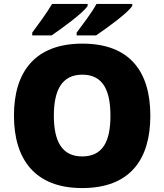

<svg xmlns="http://www.w3.org/2000/svg" viewBox="-20 -947 837 977"><path d="M653 -917V-927H471C447 -882 398 -819 370 -781V-767H469C521 -802 632 -882 653 -917ZM426 -917V-927H245C219 -882 172 -819 144 -781V-767H243C294 -802 405 -882 426 -917ZM745 -358C745 -580 643 -725 399 -725C158 -725 51 -581 51 -359C51 -136 158 10 398 10C643 10 745 -137 745 -358ZM254 -358C254 -487 294 -567 399 -567C504 -567 542 -487 542 -358C542 -229 504 -151 398 -151C295 -151 254 -229 254 -358Z"/></svg>

Font: Noto Sans Arabic UI Bk
Style: Regular
Weight: 900
Designer: Monotype Design Team, Nadine Chahine and Nizar Qandah
Foundry: Monotype Imaging Inc.
Version: Version 2.010